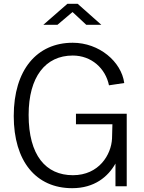

<svg xmlns="http://www.w3.org/2000/svg" viewBox="-20 -976 756 1006"><path d="M358 10C475 10 546 -50 585 -119V0H644V-380H378V-325H569L567 -250C563 -166 499 -58 362 -58C220 -58 130 -162 130 -374C130 -573 218 -685 361 -685C460 -685 533 -617 551 -529L631 -541C616 -653 500 -752 361 -752C174 -752 52 -611 52 -368C52 -132 168 10 358 10ZM511 -846 387 -956H333L207 -846H281L360 -913L432 -846Z"/></svg>

Font: Cheyenne Sans Light
Style: Regular
Weight: 300
Designer: The Public Sans project authors (U.S. Web Design System), Libre Franklin designed by Pablo Impallari and Rodrigo Fuenzal
Foundry: The Cheyenne Sans Project Authors
Version: Version 2.007